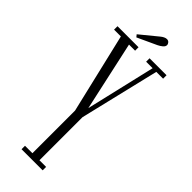

<svg xmlns="http://www.w3.org/2000/svg" viewBox="-269 -842 868 868"><g transform="rotate(45 165.0 -408.5)"><path d="M97.5 0V-22H145V-294.5L54.5 -678H11V-700H145.5V-678H106.5L179.5 -345L257.5 -678H216V-700H324.5V-678H281L190 -297.5V-22H232.5V0ZM107 -724.5 98 -735.5 181 -803.5Q188 -809.5 195.8 -813.2Q203.5 -817 210.5 -817Q222 -817 227.5 -806.5Q230 -803 230 -798Q230 -788.5 220.2 -780.5Q210.5 -772.5 199 -767Z"/></g></svg>

Font: Imbue 50pt ExtraLight
Style: Regular
Weight: 200
Designer: Tyler Finck
Foundry: Etcetera Type Company
Version: Version 1.102; ttfautohint (v1.8.3)